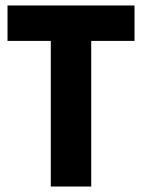

<svg xmlns="http://www.w3.org/2000/svg" viewBox="-20 -680 550 700"><path d="M165.2 -530.9H7.4V-660H470.4V-530.9H312.6V0H165.2Z"/></svg>

Font: League Spartan Extralight
Style: Regular
Weight: 200
Foundry: The League of Moveable Type
Version: Version 2.300; ttfautohint (v1.8.3)